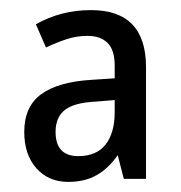

<svg xmlns="http://www.w3.org/2000/svg" viewBox="-20 -808 359 380"><path d="M160 -788Q269 -788 269 -675V-454H225L213 -501Q195 -475 171.5 -461.5Q148 -448 115 -448Q76 -448 52 -475Q28 -502 28 -547Q28 -597 61.5 -621.5Q95 -646 161 -650L207 -653V-678Q207 -709 193 -723Q179 -737 153 -737Q132 -737 112 -730.5Q92 -724 71 -714L51 -760Q76 -774 103 -781Q130 -788 160 -788ZM171 -607Q127 -605 108.5 -590.5Q90 -576 90 -547Q90 -499 135 -499Q171 -499 189 -522Q207 -545 207 -586V-610Z"/></svg>

Font: Noto Sans Malayalam UI Condensed
Style: Regular
Weight: 400
Width: 3
Designer: Jelle Bosma - Monotype Design Team
Foundry: Monotype Imaging Inc.
Version: Version 2.104; ttfautohint (v1.8.4.7-5d5b)